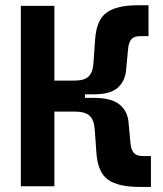

<svg xmlns="http://www.w3.org/2000/svg" viewBox="-20 -716 626 738"><path d="M60.1 0V-693.4H189V-406.2H266.6Q304.2 -406.2 320.6 -422.1Q336.9 -438 339.4 -475.6L345.7 -565.4Q351.1 -640.6 390.6 -668.2Q430.2 -695.8 509.3 -695.8H550.8V-577.1H519Q496.6 -577.1 485.6 -565.7Q474.6 -554.2 472.2 -526.4L464.8 -448.2Q461.4 -404.8 433.1 -379.2Q404.8 -353.5 341.3 -353.5H306.6V-339.8H341.3Q407.7 -339.8 439.2 -314.5Q470.7 -289.1 474.1 -245.1L481.4 -167Q483.9 -139.2 494.9 -127.7Q505.9 -116.2 528.3 -116.2H560.1V2.4H514.2Q435.1 2.4 395.5 -25.1Q356 -52.7 350.6 -127.9L344.2 -217.8Q341.8 -254.9 324.5 -271Q307.1 -287.1 266.6 -287.1H189V0Z"/></svg>

Font: Cascadia Code NF
Style: Bold
Weight: 700
Monospace: yes
Designer: Aaron Bell
Foundry: Saja Typeworks
Version: Version 2404.023; ttfautohint (v1.8.4)